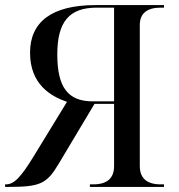

<svg xmlns="http://www.w3.org/2000/svg" viewBox="-26 -734 702 754"><path d="M-6 0H8C133 0 158 -13 204 -90L345 -326H422V-82C422 -34 395 -10 340 -10H327V0H618V-10H605C551 -10 523 -34 523 -82V-636C523 -681 551 -704 605 -704H618V-714H349C176 -714 92 -647 92 -527C92 -403 173 -356 237 -334L108 -123C55 -36 29 -10 -3 -10H-6ZM338 -336C241 -336 199 -391 199 -520C199 -649 246 -704 354 -704H422V-336Z"/></svg>

Font: Noto Serif Display
Style: Regular
Weight: 400
Designer: Monotype Design Team
Foundry: Monotype Imaging Inc.
Version: Version 2.009